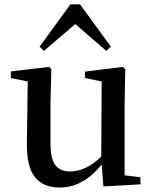

<svg xmlns="http://www.w3.org/2000/svg" viewBox="-20 -840 695 875"><path d="M323.2 -730.5 180.7 -608.4 160.2 -627 300.8 -820.3H344.7L485.4 -627L463.9 -608.4ZM547.9 -41 620.1 -32.2V0L451.2 9.8L443.4 -90.8Q360.4 14.6 251 14.6Q177.7 14.6 139.6 -32.2Q101.6 -79.1 102.5 -185.5L106.4 -468.8L29.3 -484.4V-514.6L204.1 -535.2L213.9 -524.4L210 -367.2V-185.5Q210 -117.2 231.9 -87.9Q253.9 -58.6 298.8 -58.6Q373 -58.6 441.4 -127L443.4 -468.8L367.2 -484.4V-513.7L540 -535.2L550.8 -524.4L547.9 -367.2Z"/></svg>

Font: GenYoMin TW TTF SemiBold
Style: Regular
Weight: 600
Version: Version 1.300